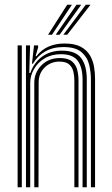

<svg xmlns="http://www.w3.org/2000/svg" viewBox="-20 -792 474 812"><path d="M364.5 0V-457.2Q364.5 -486.2 357.2 -517.8Q350 -549.2 325.1 -571.1Q300.2 -593 248 -593Q203.5 -593 171 -574.2Q138.5 -555.5 119.2 -522.5H115.2L123.8 -600H141.2V-591.5L130.5 -554.5H134.2Q156.2 -582.5 185.9 -595.2Q215.5 -608 252.8 -608Q296.5 -608 322.4 -593.8Q348.2 -579.5 361 -556.9Q373.8 -534.2 377.9 -508.5Q382 -482.8 382 -460V0ZM54.5 0V-600H72.2V0ZM89.8 0V-600H107.2L103.8 -483.2H108Q123.8 -527.8 158.8 -552.9Q193.8 -578 243 -577.8Q300.2 -577.5 323.6 -545.9Q347 -514.2 347 -456.5V0H329.2V-454.8Q329.2 -507.5 308.5 -535.1Q287.8 -562.8 237.8 -562.8Q198 -562.8 168.9 -545.2Q139.8 -527.8 123.8 -499.9Q107.8 -472 107.8 -441.2V0ZM125 0V-442.2Q125 -484.8 155.1 -515.6Q185.2 -546.5 233.8 -546.5Q268.2 -546.5 285 -531.9Q301.8 -517.2 306.9 -495.5Q312 -473.8 312 -452V0H294.5V-451.2Q294.5 -471.2 290.1 -489.6Q285.8 -508 272.2 -519.8Q258.8 -531.5 231.5 -531.5Q194.2 -531.5 168.9 -506.6Q143.5 -481.8 143.5 -443.5L142.8 0ZM183.2 -645 264.2 -772H284.2L199.8 -645ZM247.8 -645 342.8 -772H362.8L264.2 -645ZM215.5 -645 303.5 -772H323.5L232 -645Z"/></svg>

Font: Big Shoulders Inline Text Medium
Style: Regular
Weight: 500
Designer: Patric King
Foundry: XO Type Co
Version: Version 1.000